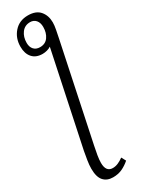

<svg xmlns="http://www.w3.org/2000/svg" viewBox="-261 -790 782 1055"><g transform="rotate(-30 130.0 -262.5)"><path d="M107 240Q69 240 47.5 216Q26 192 26 139Q26 116 30.5 88Q35 60 40 33L164 -556Q154 -549 139.5 -545Q125 -541 111 -541Q69 -541 46.5 -566.5Q24 -592 24 -636Q24 -690 57 -727.5Q90 -765 145 -765Q196 -765 220.5 -736Q245 -707 245 -664Q245 -644 240 -619Q235 -594 230 -569L103 36Q97 64 92.5 91Q88 118 88 138Q88 195 131 195Q148 195 164.5 188Q181 181 199 168L214 196Q191 216 165.5 228Q140 240 107 240ZM117 -580Q151 -580 169 -605.5Q187 -631 187 -668Q187 -695 173.5 -711Q160 -727 137 -727Q103 -727 83.5 -701Q64 -675 64 -637Q64 -611 78 -595.5Q92 -580 117 -580Z"/></g></svg>

Font: Noto Serif SemiCondensed Light
Style: Italic
Weight: 300
Width: 4
Italic angle: -12°
Designer: Monotype Design Team
Foundry: Monotype Imaging Inc.
Version: Version 2.013; ttfautohint (v1.8.4.7-5d5b)